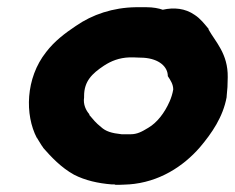

<svg xmlns="http://www.w3.org/2000/svg" viewBox="-20 -491 651 532"><path d="M108 -347C50 -274 49 -172 82 -109H83V-108C89 -99 94 -89 99 -83L100 -81C122 -56 149 -27 185 -7C216 9 252 17 290 20H297L300 21H313C323 21 330 20 335 20H337C421 14 488 -30 534 -83C567 -122 598 -167 608 -222V-224C610 -241 611 -258 611 -277C612 -342 577 -375 558 -409V-411C546 -425 536 -439 519 -450C493 -468 462 -471 431 -464C420 -468 404 -471 386 -471H356C293 -470 236 -451 190 -419C160 -399 131 -377 108 -347ZM213 -221V-225C213 -266 235 -287 268 -309C288 -322 310 -331 339 -332H350C358 -332 366 -331 378 -331C421 -328 445 -306 445 -280C453 -268 460 -257 460 -243C458 -231 454 -219 450 -210C436 -178 415 -151 391 -137C373 -126 360 -119 342 -119H317C289 -122 273 -127 260 -139C245 -151 239 -159 227 -173L228 -174C218 -185 210 -202 213 -221Z"/></svg>

Font: Hussar Pisanka
Style: BlkKur
Weight: 700
Designer: Robert Jablonski
Foundry: Cannot Into Space Fonts
Version: Version 1.070